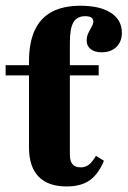

<svg xmlns="http://www.w3.org/2000/svg" viewBox="-24 -651 453 682"><path d="M79 -209.7V-432.3Q79 -499.2 99.2 -543.1Q119.4 -587.1 160.1 -608.9Q200.8 -630.6 262.1 -630.6Q331.5 -630.6 370.2 -605.2Q408.9 -579.8 408.9 -534.7Q408.9 -503.2 389.5 -484.3Q370.2 -465.3 337.1 -465.3Q312.1 -465.3 298 -476.6Q283.9 -487.9 283.9 -506.5Q283.9 -521 289.5 -533.1Q295.2 -545.2 301.2 -555.2Q307.3 -565.3 307.3 -575Q307.3 -593.5 278.2 -593.5Q250 -593.5 237.1 -572.2Q224.2 -550.8 224.2 -500V-209.7ZM212.9 11.3Q146.8 11.3 112.9 -23.8Q79 -58.9 79 -127.4V-209.7H224.2V-101.6Q224.2 -78.2 233.9 -67.3Q243.5 -56.5 262.9 -56.5Q279.8 -56.5 292.3 -66.5Q304.8 -76.6 316.9 -97.6L345.2 -79.8Q325 -31.5 294 -10.1Q262.9 11.3 212.9 11.3ZM-4 -383.1V-419.4H326.6V-383.1Z"/></svg>

Font: Playfair 9pt Black
Style: Regular
Weight: 900
Designer: Claus Eggers Sørensen
Foundry: Claus Eggers Sørensen
Version: Version 2.203